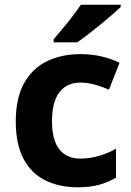

<svg xmlns="http://www.w3.org/2000/svg" viewBox="-20 -786 556 816"><path d="M311 10Q232 10 172.5 -19.5Q113 -49 80 -111Q47 -173 47 -270Q47 -370 83 -433.5Q119 -497 181 -526.5Q243 -556 322 -556Q369 -556 412 -546Q455 -536 488 -519L443 -405Q413 -418 382.5 -426.5Q352 -435 322 -435Q264 -435 232.5 -394Q201 -353 201 -271Q201 -190 232.5 -151Q264 -112 320 -112Q362 -112 401 -123.5Q440 -135 473 -154V-31Q441 -12 402.5 -1Q364 10 311 10ZM493 -756Q478 -742 455 -722Q432 -702 405 -680Q378 -658 352.5 -638.5Q327 -619 308 -606H208V-619Q224 -638 245.5 -663.5Q267 -689 288 -716.5Q309 -744 324 -766H493Z"/></svg>

Font: Noto Sans Meetei Mayek
Style: Bold
Weight: 700
Designer: Monotype Design Team and Neelakash Kshetrimayum
Foundry: Monotype Imaging Inc.
Version: Version 2.002; ttfautohint (v1.8.4.7-5d5b)